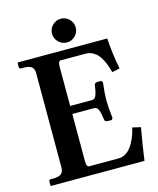

<svg xmlns="http://www.w3.org/2000/svg" viewBox="-119 -887 800 970"><g transform="rotate(-15 281.0 -401.5)"><path d="M248.3 -697.5Q230 -715.8 230 -741.2Q230 -766.6 248.3 -784.9Q266.6 -803.2 292 -803.2Q317.4 -803.2 335.7 -784.9Q354 -766.6 354 -741.2Q354 -715.8 335.7 -697.5Q317.4 -679.2 292 -679.2Q266.6 -679.2 248.3 -697.5ZM26.9 0 23.9 -2V-23.9Q23.9 -28.3 26.6 -30.8Q29.3 -33.2 32.2 -33.2H45.9Q76.2 -33.2 88.6 -43.2Q101.1 -53.2 101.1 -77.1V-568.8Q101.1 -592.8 88.6 -602.8Q76.2 -612.8 45.9 -612.8H32.2Q29.3 -612.8 26.6 -615.2Q23.9 -617.7 23.9 -621.1V-644L26.9 -646H493.2Q498.5 -564.5 514.2 -483.9L474.1 -475.1Q468.8 -494.1 464.1 -508.1Q459.5 -522 450.2 -540.5Q440.9 -559.1 430.4 -571Q419.9 -583 403.6 -591.6Q387.2 -600.1 368.2 -600.1H237.8Q224.1 -600.1 224.1 -570.8V-365.2H336.9Q345.7 -365.2 351.8 -369.9Q357.9 -374.5 361.8 -386.2Q365.7 -397.9 367.4 -407.2Q369.1 -416.5 372.1 -436Q372.1 -439.5 376.7 -443.1Q381.3 -446.8 388.2 -446.8H409.2L415 -437Q408.2 -380.9 408.2 -344.2Q408.2 -310.5 415 -251L409.2 -242.2H388.2Q381.3 -242.2 376.7 -245.4Q372.1 -248.5 372.1 -252Q369.1 -271.5 367.4 -281Q365.7 -290.5 361.8 -302.2Q357.9 -314 351.8 -318.6Q345.7 -323.2 336.9 -323.2H224.1V-75.2Q224.1 -45.9 237.8 -45.9H391.1Q430.2 -45.9 457.8 -82.8Q485.4 -119.6 499 -179.2L542 -168.9Q524.4 -72.3 515.1 0Z"/></g></svg>

Font: Linux Libertine G
Style: Semibold
Weight: 600
Designer: Philipp H. Poll
Foundry: Philipp H. Poll
Version: Version 5.1.1